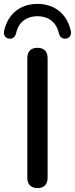

<svg xmlns="http://www.w3.org/2000/svg" viewBox="-58 -957 384 984"><path d="M-12 -759C10 -757 20 -770 24 -785C38 -850 85 -874 134 -874C183 -874 230 -850 244 -785C248 -770 258 -757 280 -759C297 -761 310 -776 305 -799C284 -891 217 -937 134 -937C51 -937 -16 -891 -37 -799C-42 -776 -29 -761 -12 -759ZM134 7C168 7 186 -12 186 -46V-659C186 -694 167 -712 134 -712C101 -712 82 -694 82 -659V-46C82 -12 101 7 134 7Z"/></svg>

Font: Nunito SemiBold
Style: Regular
Weight: 600
Designer: Vernon Adams
Foundry: Vernon Adams
Version: Version 3.602